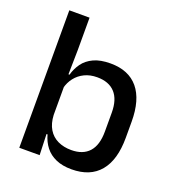

<svg xmlns="http://www.w3.org/2000/svg" viewBox="-124 -760 792 869"><g transform="rotate(20 271.5 -325.5)"><path d="M316.5 11Q273 11 241.5 -2.8Q210 -16.5 190.2 -41.8Q170.5 -67 161.5 -100.5H129L157.5 -193Q159.5 -152 176 -124.8Q192.5 -97.5 221 -84Q249.5 -70.5 286 -70.5Q342 -70.5 371.5 -103.2Q401 -136 401 -201V-292.5Q401 -355.5 371.2 -388Q341.5 -420.5 285 -420.5Q250.5 -420.5 224 -407.5Q197.5 -394.5 180.2 -372.2Q163 -350 156 -321.5L134.5 -388.5H162.5Q171 -419.5 189.2 -444.8Q207.5 -470 239.5 -485Q271.5 -500 320.5 -500Q408 -500 453.8 -445Q499.5 -390 499.5 -284.5V-207Q499.5 -100.5 453 -44.8Q406.5 11 316.5 11ZM62 0V-662H159.5V-506L157 -365.5L157.5 -348.5V-145.5L156 -114.5L160 0Z"/></g></svg>

Font: Anek Bangla Medium Medium
Style: Regular
Weight: 500
Version: Version 1.003